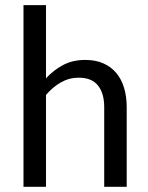

<svg xmlns="http://www.w3.org/2000/svg" viewBox="-20 -714 565 734"><path d="M69.8 0V-694.3H155.8V-414.6Q185.5 -446.8 221.9 -465.8Q258.3 -484.9 306.2 -484.9Q345.2 -484.9 374.8 -471.9Q404.3 -459 424.3 -435.3Q444.3 -411.6 454.3 -378.2Q464.4 -344.7 464.4 -304.2V0H378.4V-304.2Q378.4 -357.4 354.5 -387.2Q330.6 -417 281.2 -417Q244.6 -417 213.4 -399.4Q182.1 -381.8 155.8 -351.1V0Z"/></svg>

Font: Carlito
Style: Regular
Weight: 400
Designer: Lukasz Dziedzic
Foundry: tyPoland Lukasz Dziedzic
Version: Version 1.104